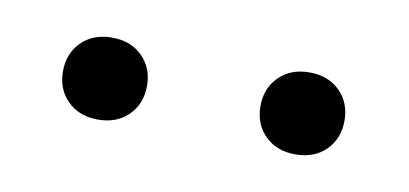

<svg xmlns="http://www.w3.org/2000/svg" viewBox="-27 -758 383 180"><g transform="rotate(10 164.0 -668.0)"><path d="M30 -668Q30 -685 41 -696Q52 -707 70 -707Q88 -707 99 -696Q110 -685 110 -668Q110 -651 99 -640Q88 -629 70 -629Q52 -629 41 -640Q30 -651 30 -668ZM218 -668Q218 -685 229 -696Q240 -707 258 -707Q276 -707 287 -696Q298 -685 298 -668Q298 -651 287 -640Q276 -629 258 -629Q240 -629 229 -640Q218 -651 218 -668Z"/></g></svg>

Font: Jldddboxgfspflltxgxzjzlszac
Style: Regular
Weight: 300
Designer: Carrois Corporate & Edenspiekermann
Foundry: Carrois Corporate GbR & Edenspiekermann AG
Version: Version 2.001